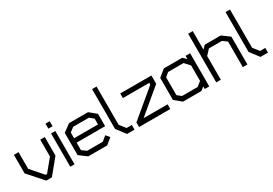

<svg xmlns="http://www.w3.org/2000/svg" viewBox="29 -1543 3392 2386"><g transform="rotate(-30 1725.0 -350.0)"><path d="M309 0H228L40 -213V-478H107V-239L257 -67H278L418 -236V-478H483V-212Z M574 -546V-618H634V-546ZM573 0V-478H634V0Z M791 -220V-113L853 -67H1079L1145 -122L1188 -70L1103 0H831L724 -80V-399L831 -477H1103L1200 -397V-220ZM1134 -366 1079 -412H853L791 -365V-283H1134Z M1388 0 1290 -128V-700H1354V-151L1420 -67H1495V0Z M1664 -67H2008V0H1560V-66L1940 -383L1947 -412H1566V-478H2013V-359Z M2503 -1V-38L2454 0H2191L2093 -81V-397L2191 -477H2455L2503 -430V-477H2568V-1ZM2503 -340 2436 -412H2214L2160 -366V-111L2215 -67H2440L2503 -118Z M3049 0V-366L2987 -412H2800L2734 -341V-1H2668V-699H2734V-432L2779 -478H3008L3115 -399V0Z M3303 0 3205 -128V-700H3269V-151L3335 -67H3410V0Z"/></g></svg>

Font: Turret Road Medium
Style: Regular
Weight: 500
Designer: Noponies
Foundry: Noponies
Version: Version 1.001; ttfautohint (v1.8)